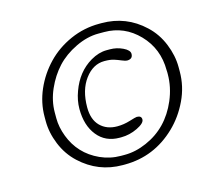

<svg xmlns="http://www.w3.org/2000/svg" viewBox="-97 -790 971 888"><g transform="rotate(-15 389.0 -346.0)"><path d="M388.7 -59.6H407.2Q459 -59.6 512.2 -83Q620.1 -129.9 669.4 -245.6Q695.3 -306.6 695.3 -369.1V-378.4L694.8 -387.2Q694.8 -490.7 626.2 -561.8Q557.6 -632.8 461.4 -632.8H433.6Q379.9 -632.8 323.7 -605.7Q267.6 -578.6 230.2 -538.1Q192.9 -497.6 168.7 -442.9Q144.5 -388.2 144.5 -332.5V-304.7Q144.5 -262.2 161.9 -216.6Q179.2 -170.9 211.2 -136.5Q243.2 -102.1 290 -80.8Q336.9 -59.6 388.7 -59.6ZM450.7 -548.8H466.8Q498.5 -548.8 528.1 -534.7Q557.6 -520.5 557.6 -502.9Q557.6 -478 529.8 -478Q522.5 -478 505.6 -485.1Q488.8 -492.2 471.9 -497.6Q455.1 -502.9 427.2 -502.9Q373 -502.9 334.2 -451.2Q295.4 -399.4 295.4 -316.4Q295.4 -257.8 326.4 -226.8Q357.4 -195.8 407.7 -195.8Q439 -195.8 469.5 -205.3Q500 -214.8 505.4 -214.8Q527.8 -214.8 527.8 -196.8Q527.8 -178.7 490 -160.4Q452.1 -142.1 412.1 -142.1H404.3Q336.9 -142.1 297.9 -190.9Q258.8 -239.7 258.8 -318.4Q258.8 -359.4 274.4 -401.4Q304.7 -485.4 373.5 -525.9Q412.6 -548.8 450.7 -548.8ZM752 -387.2V-366.2Q752 -294.9 720.9 -229.5Q689.9 -164.1 640.1 -116.2Q536.6 -16.6 396 -16.1H385.3Q269 -16.1 183.1 -96.2Q140.1 -136.2 116.9 -192.9Q93.8 -249.5 93.8 -304.7V-325.7Q93.8 -392.1 121.3 -455.1Q148.9 -518.1 196.5 -567.6Q244.1 -617.2 310.1 -646.5Q376 -675.8 449.7 -675.8H460.4Q578.1 -675.8 663.1 -595.7Q706.1 -555.7 729 -499Q752 -442.4 752 -387.2Z"/></g></svg>

Font: Averia Sans Libre Light
Style: Italic
Weight: 300
Italic angle: -8.5°
Version: Version 1.002